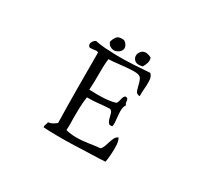

<svg xmlns="http://www.w3.org/2000/svg" viewBox="-138 -965 1275 1169"><g transform="rotate(30 500.0 -380.5)"><path d="M704 -36Q695 -36 686 -35.5Q677 -35 668 -34Q570 -30 468 -27Q366 -24 273 -29Q271 -38 272.5 -43Q274 -48 276 -53Q278 -56 279 -60Q280 -64 280 -69Q298 -71 311.5 -79Q325 -87 336 -96Q333 -222 332.5 -343Q332 -464 332 -589Q325 -594 316 -593.5Q307 -593 298 -591Q288 -590 279 -589.5Q270 -589 265 -597Q258 -611 266.5 -625Q275 -639 287 -644Q319 -637 356.5 -634.5Q394 -632 434 -631Q495 -630 556.5 -633.5Q618 -637 670 -641Q687 -625 688 -594.5Q689 -564 686 -534Q685 -520 684.5 -508Q684 -496 685 -486Q661 -486 654.5 -506Q648 -526 643 -548Q639 -565 632 -579Q625 -593 607 -597Q594 -600 573.5 -599.5Q553 -599 530 -597Q518 -596 505.5 -594.5Q493 -593 480 -592Q458 -589 439 -587.5Q420 -586 407 -586Q401 -535 402 -478Q403 -421 399 -367Q422 -366 456 -365.5Q490 -365 525 -368.5Q560 -372 584 -381Q592 -394 595 -412.5Q598 -431 610 -441Q621 -441 625 -437Q629 -433 630 -427Q632 -420 632.5 -411Q633 -402 640 -396Q633 -386 630.5 -373.5Q628 -361 628 -347Q628 -337 629 -326Q630 -315 631 -304Q633 -288 634 -272Q635 -256 632 -244Q613 -239 605.5 -248.5Q598 -258 594 -273Q590 -290 585 -307.5Q580 -325 566 -329Q526 -327 491 -323Q456 -319 410 -319Q404 -280 403 -243.5Q402 -207 402 -169Q403 -149 403 -128Q403 -107 402 -84Q437 -75 474 -75Q515 -75 556 -81.5Q597 -88 637 -92Q648 -103 654 -120Q660 -137 665 -154Q670 -170 677 -183.5Q684 -197 699 -204Q710 -185 711.5 -154.5Q713 -124 710.5 -92Q708 -60 704 -36ZM459 -695Q460 -676 442.5 -662Q425 -648 405 -649Q392 -650 380.5 -657.5Q369 -665 362 -682Q367 -704 380.5 -721.5Q394 -739 432 -734Q446 -725 452 -715Q458 -705 459 -695ZM625 -722Q631 -704 625.5 -686Q620 -668 610 -652Q574 -643 558 -655.5Q542 -668 541 -686Q540 -704 553.5 -720Q567 -736 590 -734Q598 -733 606.5 -730.5Q615 -728 625 -722Z"/></g></svg>

Font: Yuji Mai
Style: Regular
Weight: 400
Designer: Kataoka Yuji
Foundry: Kinuta Font Factory
Version: Version 3.002